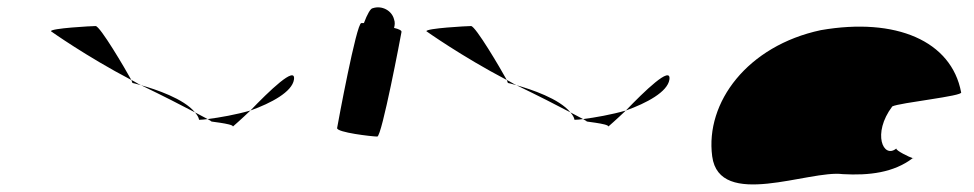

<svg xmlns="http://www.w3.org/2000/svg" viewBox="-20 -616 2617 516"><path d="M117 -532C117 -532 211 -465 333 -401C316 -432 249 -546 237 -546C227 -546 115 -540 117 -532ZM333 -401C334 -397 336 -394 336 -393C336 -393 346 -391 359 -387C350 -391 342 -397 333 -401ZM359 -387C417 -359 470 -332 504 -314C474 -351 398 -376 359 -387ZM504 -314C509 -308 514 -301 515 -294C522 -294 530 -295 538 -296C531 -300 519 -306 504 -314ZM538 -296C544 -292 549 -290 548 -290C534 -290 607 -284 606 -276C606 -276 628 -295 653 -319C615 -308 570 -300 538 -296ZM653 -319C709 -339 765 -369 770 -402C776 -442 702 -370 653 -319Z M886 -272C884 -260 981 -249 994 -249C1006 -249 1057 -518 1059 -530C1060 -534 1052 -538 1039 -541C1041 -548 1042 -556 1039 -564C1033 -588 1006 -602 982 -594C976 -594 967 -578 958 -554H951C938 -554 888 -284 886 -272Z M1126 -532C1126 -532 1220 -465 1342 -401C1325 -432 1258 -546 1246 -546C1236 -546 1124 -540 1126 -532ZM1342 -401C1343 -397 1345 -394 1345 -393C1345 -393 1355 -391 1368 -387C1359 -391 1351 -397 1342 -401ZM1368 -387C1426 -359 1479 -332 1513 -314C1483 -351 1407 -376 1368 -387ZM1513 -314C1518 -308 1523 -301 1524 -294C1531 -294 1539 -295 1547 -296C1540 -300 1528 -306 1513 -314ZM1547 -296C1553 -292 1558 -290 1557 -290C1543 -290 1616 -284 1615 -276C1615 -276 1637 -295 1662 -319C1624 -308 1579 -300 1547 -296ZM1662 -319C1718 -339 1774 -369 1779 -402C1785 -442 1711 -370 1662 -319Z M1894 -196C1913 -52 2155 -160 2245 -148C2316 -144 2382 -152 2433 -191C2425 -193 2386 -212 2389 -217C2354 -188 2323 -257 2378 -330C2397 -340 2571 -358 2563 -368C2537 -506 2388 -570 2186 -535C1989 -493 1875 -341 1894 -196ZM2389 -217V-218ZM2434 -192 2433 -191C2435 -191 2435 -191 2434 -190Z"/></svg>

Font: Ampere
Style: SCSuExtIta
Weight: 400
Version: Version 1